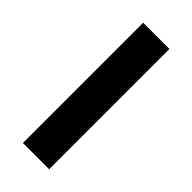

<svg xmlns="http://www.w3.org/2000/svg" viewBox="-177 -546 579 579"><g transform="rotate(45 113.0 -256.5)"><path d="M169 -513V0H57V-513Z"/></g></svg>

Font: Lineal Medium
Style: Regular
Weight: 600
Designer: Created by Frank Adebiaye with contributions from Anton Moglia & Ariel Martín Pérez
Created by Frank ADEBIAYE with FontF
Foundry: Velvetyne Type Foundry
Version: Version 2.000